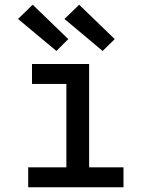

<svg xmlns="http://www.w3.org/2000/svg" viewBox="-20 -790 640 810"><path d="M99 0V-84H260V-436H115V-520H356V-84H501V0ZM413 -575 252 -710 314 -770 464 -625ZM218 -575 56 -710 118 -770 268 -625Z"/></svg>

Font: Iosevka HT Medium Extended
Style: Regular
Weight: 500
Width: 7
Monospace: yes
Designer: Belleve Invis
Foundry: Belleve Invis
Version: Version 32.3.0; ttfautohint (v1.8.4)